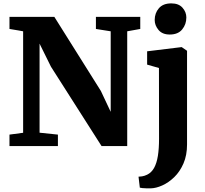

<svg xmlns="http://www.w3.org/2000/svg" viewBox="-20 -840 1177 1104"><path d="M34.5 0V-66L113 -76.5V-660Q100 -662.5 86.8 -664.8Q73.5 -667 60.5 -669.2Q47.5 -671.5 34.5 -673.5V-743H292.5L560 -317L616.5 -197V-660L531.5 -673.5V-743H786.5V-673.5L711.5 -660V0H564L273 -456.5L207.5 -589V-77L313 -66V0ZM846 243Q833.5 243 820.8 242.8Q808 242.5 798.2 241.5Q788.5 240.5 784 239L776.5 176Q783 176 796.8 174Q810.5 172 826 164.5Q851 152.5 866 125.5Q881 98.5 887.8 56.5Q894.5 14.5 894.5 -42L894 -449L826 -468.5V-545L1023 -569H1025L1055.5 -548V-9.5Q1055.5 52.5 1035 99.8Q1014.5 147 982 178.5Q949.5 210 913.2 226.2Q877 242.5 846 243ZM955.5 -641.5Q913.5 -641.5 891.5 -667.8Q869.5 -694 869.5 -725Q869.5 -764.5 893.5 -792.5Q917.5 -820.5 964.5 -820.5H965.5Q1007.5 -820.5 1029.5 -795.5Q1051.5 -770.5 1051.5 -739.5Q1051.5 -700 1027.5 -670.8Q1003.5 -641.5 956.5 -641.5Z"/></svg>

Font: Merriweather Light 18pt Black
Style: Regular
Weight: 900
Version: Version 2.100